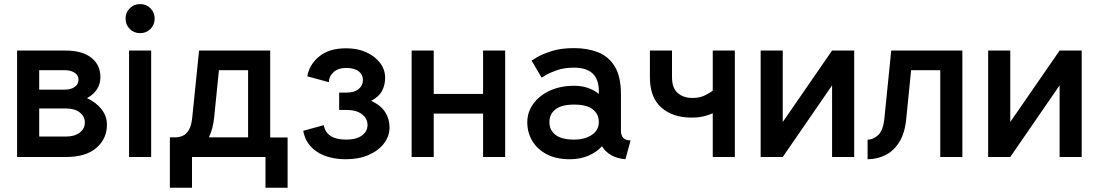

<svg xmlns="http://www.w3.org/2000/svg" viewBox="-20 -749 5242 916"><path d="M395 -280.8Q439.5 -260.3 464.8 -227.3Q490.2 -194.3 490.2 -154.3Q490.2 -87.4 440.2 -43.7Q390.1 0 295.4 0H61.5V-507.8H293Q373 -507.8 416 -473.4Q459 -439 459 -381.3Q459 -315.9 395 -280.8ZM167 -414.1V-321.3H289.6Q317.4 -321.3 335.9 -334Q354.5 -346.7 354.5 -368.7Q354.5 -390.1 335.9 -402.1Q317.4 -414.1 289.6 -414.1ZM167 -97.7H296.9Q335.9 -97.7 360.4 -116.5Q384.8 -135.3 384.8 -164.6Q384.8 -193.8 360.4 -212.6Q335.9 -231.4 296.9 -231.4H167Z M595.7 0V-507.8H701.2V0ZM579.1 -660.2Q579.1 -689.5 599.1 -709.5Q619.1 -729.5 648.4 -729.5Q677.7 -729.5 697.8 -709.5Q717.8 -689.5 717.8 -660.2Q717.8 -630.9 697.8 -610.8Q677.7 -590.8 648.4 -590.8Q619.1 -590.8 599.1 -610.8Q579.1 -630.9 579.1 -660.2Z M790.5 146.5V-93.8H816.9Q834 -93.8 851.1 -100.8Q868.2 -107.9 880.9 -128.7Q893.6 -149.4 897.5 -191.4L929.7 -507.8H1269V-93.3H1352.1V146.5H1246.6V0H896V146.5ZM1002 -191.4Q996.6 -134.3 976.6 -93.8H1163.6V-414.1H1024.4Z M1631.3 -307.1Q1670.4 -307.1 1690.9 -324Q1711.4 -340.8 1711.4 -367.2Q1711.4 -393.6 1690.9 -409.2Q1670.4 -424.8 1631.3 -424.8Q1592.3 -424.8 1570.6 -404.1Q1548.8 -383.3 1548.8 -356.9L1446.3 -384.8Q1454.6 -439.5 1502 -479Q1549.3 -518.6 1631.3 -518.6Q1686 -518.6 1727.8 -499.5Q1769.5 -480.5 1793.5 -448.5Q1817.4 -416.5 1817.4 -377.9Q1817.4 -343.8 1802.7 -315.7Q1788.1 -287.6 1751 -268.1Q1797.9 -245.6 1818.1 -213.4Q1838.4 -181.2 1838.4 -141.6Q1838.4 -99.6 1812 -64.9Q1785.6 -30.3 1738.8 -9.8Q1691.9 10.7 1631.3 10.7Q1545.9 10.7 1491.7 -25.4Q1437.5 -61.5 1426.8 -125L1524.9 -151.9Q1529.3 -120.1 1555.7 -101.6Q1582 -83 1631.3 -83Q1680.7 -83 1707 -102.8Q1733.4 -122.6 1733.4 -152.8Q1733.4 -183.1 1707 -203.9Q1680.7 -224.6 1631.3 -224.6H1598.1V-307.1Z M1943.8 -507.8H2049.3V-300.8H2284.7V-507.8H2390.1V0H2284.7V-207H2049.3V0H1943.8Z M2698.7 10.7Q2633.8 10.7 2588.6 -12.9Q2543.5 -36.6 2519.5 -76.7Q2495.6 -116.7 2495.6 -165.5Q2495.6 -214.4 2524.4 -253.9Q2553.2 -293.5 2603.8 -316.7Q2654.3 -339.8 2719.2 -339.8Q2755.4 -339.8 2784.9 -329.6Q2814.5 -319.3 2836.9 -300.8V-314.5Q2836.9 -426.3 2718.8 -426.3Q2672.4 -426.3 2637.7 -414.3Q2603 -402.3 2583.5 -390.4Q2564 -378.4 2564 -378.4L2516.1 -460Q2516.1 -460 2540.3 -474.9Q2564.5 -489.7 2609.9 -504.6Q2655.3 -519.5 2719.2 -519.5Q2781.7 -519.5 2832.3 -500Q2882.8 -480.5 2912.6 -432.4Q2942.4 -384.3 2942.4 -298.8V-125.5Q2942.4 -79.1 2988.3 -79.1L2963.9 10.7Q2923.3 7.3 2895 -9.3Q2866.7 -25.9 2852.1 -51.3Q2826.2 -22.9 2786.9 -6.1Q2747.6 10.7 2698.7 10.7ZM2836.9 -166.5Q2836.9 -204.6 2808.1 -227.3Q2779.3 -250 2719.2 -250Q2659.2 -250 2630.1 -227.3Q2601.1 -204.6 2601.1 -166.5Q2601.1 -128.4 2630.1 -105.7Q2659.2 -83 2719.2 -83Q2770.5 -83 2803.7 -105.7Q2836.9 -128.4 2836.9 -166.5Z M3278.3 -188Q3189.5 -188 3135 -236.1Q3080.6 -284.2 3080.6 -379.9V-507.8H3186V-381.3Q3186 -329.1 3213.1 -305.4Q3240.2 -281.7 3283.2 -281.7Q3318.8 -281.7 3343.5 -294.2Q3368.2 -306.6 3380.4 -316.4V-507.8H3485.8V0H3380.4V-208.5Q3361.3 -199.7 3335.9 -193.8Q3310.5 -188 3278.3 -188Z M3949.7 -507.8H4055.2V0H3949.7V-341.8L3714.4 0H3608.9V-507.8H3714.4V-167Z M4571.3 -507.8V0H4465.8V-414.1H4326.7L4304.2 -188.5Q4298.3 -117.2 4271.5 -73.2Q4244.6 -29.3 4204.6 -9.3Q4164.6 10.7 4119.1 10.7V-82.5Q4145 -82.5 4169.4 -104.2Q4193.8 -126 4199.7 -188.5L4231.9 -507.8Z M5035.2 -507.8H5140.6V0H5035.2V-341.8L4799.8 0H4694.3V-507.8H4799.8V-167Z"/></svg>

Font: Giphurs Medium
Style: Regular
Weight: 500
Version: Version 0.920; ttfautohint (v1.8.4.7-5d5b)